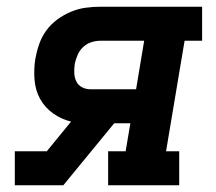

<svg xmlns="http://www.w3.org/2000/svg" viewBox="-20 -550 640 570"><path d="M24 0V-101H119L191 -189Q162 -196 137.5 -213.5Q113 -231 99 -256.5Q85 -282 82.5 -313.5Q80 -345 85 -376Q89 -398 96.5 -419.5Q104 -441 117.5 -459.5Q131 -478 150 -492Q169 -506 190.5 -515Q212 -524 234 -527Q256 -530 277 -530H580V-429H528L473 -101H512V0H301V-101H353L367 -184H319L168 0ZM248 -285H384L408 -429H277Q264 -429 250.5 -424.5Q237 -420 226.5 -410Q216 -400 210.5 -387Q205 -374 202 -361Q200 -347 200.5 -333.5Q201 -320 206.5 -308.5Q212 -297 223.5 -291Q235 -285 248 -285Z"/></svg>

Font: Iosevka Curly Slab ExObl
Style: Bold
Weight: 700
Width: 7
Italic angle: -9°
Monospace: yes
Designer: Belleve Invis
Foundry: Belleve Invis
Version: Version 11.0.0; ttfautohint (v1.8.3)